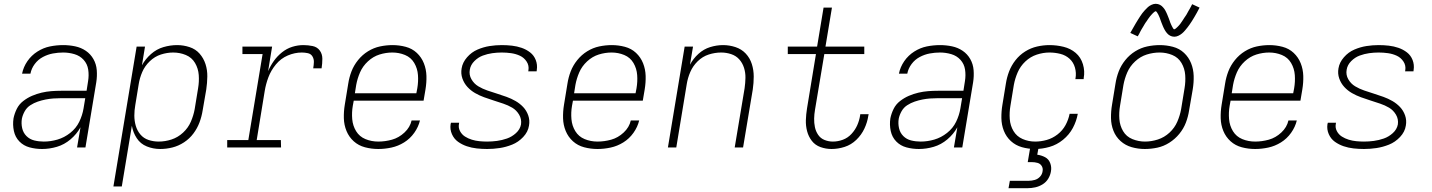

<svg xmlns="http://www.w3.org/2000/svg" viewBox="-20 -775 7528 1009"><path d="M201 8Q240 8 279 -3.5Q318 -15 350.5 -42.5Q383 -70 403 -106L385 0H429L486 -343Q491 -375 488.5 -406.5Q486 -438 471 -464.5Q456 -491 431 -508Q406 -525 375 -531.5Q344 -538 312 -538Q277 -538 242.5 -531Q208 -524 176.5 -504Q145 -484 124 -453.5Q103 -423 96 -388H140Q145 -415 162.5 -438.5Q180 -462 205.5 -475.5Q231 -489 258 -494Q285 -499 312 -499Q342 -499 371 -490.5Q400 -482 419.5 -460.5Q439 -439 443.5 -409.5Q448 -380 443 -349L435 -298H301Q275 -298 249.5 -296Q224 -294 198.5 -288Q173 -282 148.5 -271.5Q124 -261 102 -244Q80 -227 68 -202.5Q56 -178 51 -153Q46 -119 53 -86.5Q60 -54 82 -31.5Q104 -9 135.5 -0.5Q167 8 201 8ZM210 -31Q184 -31 160 -37Q136 -43 119 -60Q102 -77 96.5 -101.5Q91 -126 95 -151Q99 -171 110 -190.5Q121 -210 139.5 -222Q158 -234 178.5 -241Q199 -248 219.5 -252Q240 -256 260 -257.5Q280 -259 301 -259H428L419 -205Q413 -169 396.5 -135Q380 -101 349 -76.5Q318 -52 282 -41.5Q246 -31 210 -31Z M576 205H620L673 -114Q679 -79 698.5 -49Q718 -19 751.5 -5.5Q785 8 822 8Q854 8 886 0Q918 -8 947 -27Q976 -46 996.5 -73.5Q1017 -101 1028.5 -132Q1040 -163 1045 -195L1064 -305Q1069 -339 1069.5 -373Q1070 -407 1060 -438Q1050 -469 1029 -493Q1008 -517 976 -527.5Q944 -538 911 -538Q875 -538 839 -527.5Q803 -517 773.5 -491Q744 -465 726 -432L742 -530H698ZM814 -31Q786 -31 760.5 -39.5Q735 -48 718 -68Q701 -88 693.5 -114Q686 -140 686 -167.5Q686 -195 691 -223L709 -333Q714 -365 727.5 -396.5Q741 -428 767 -453Q793 -478 825.5 -488.5Q858 -499 890 -499Q925 -499 956.5 -486Q988 -473 1005 -444Q1022 -415 1024.5 -380.5Q1027 -346 1021 -311L1003 -201Q997 -168 983 -135.5Q969 -103 942 -78Q915 -53 881.5 -42Q848 -31 814 -31Z M1174 0H1457L1456 -39H1329L1371 -296Q1377 -333 1390.5 -369Q1404 -405 1430 -436.5Q1456 -468 1492.5 -483.5Q1529 -499 1566 -499Q1582 -499 1598 -495.5Q1614 -492 1622 -478.5Q1630 -465 1629.5 -449Q1629 -433 1626 -416H1670Q1674 -441 1674 -466Q1674 -491 1660.5 -509.5Q1647 -528 1623 -533Q1599 -538 1574 -538Q1545 -538 1516 -529Q1487 -520 1462 -500Q1437 -480 1419 -454.5Q1401 -429 1389 -401L1410 -530H1254V-491H1360L1285 -39H1174Z M1968 8Q2002 8 2037 0.5Q2072 -7 2103.5 -26.5Q2135 -46 2157 -77Q2179 -108 2187 -142H2143Q2135 -106 2105.5 -78.5Q2076 -51 2040 -41Q2004 -31 1968 -31Q1932 -31 1900.5 -44Q1869 -57 1851.5 -85.5Q1834 -114 1831 -149Q1828 -184 1834 -219L1839 -246H2206L2216 -305Q2222 -341 2221 -376Q2220 -411 2207.5 -442.5Q2195 -474 2170.5 -497Q2146 -520 2112 -529Q2078 -538 2043 -538Q2010 -538 1977 -531Q1944 -524 1914 -505.5Q1884 -487 1861.5 -459Q1839 -431 1827 -399.5Q1815 -368 1810 -335L1792 -225Q1786 -189 1787 -153.5Q1788 -118 1801 -86.5Q1814 -55 1839 -32.5Q1864 -10 1898 -1Q1932 8 1968 8ZM2168 -285H1845L1852 -329Q1858 -362 1872 -394.5Q1886 -427 1913.5 -452.5Q1941 -478 1974.5 -488.5Q2008 -499 2042 -499Q2077 -499 2108.5 -486Q2140 -473 2157 -444Q2174 -415 2176.5 -380.5Q2179 -346 2173 -311Z M2540 8Q2573 8 2606 3Q2639 -2 2671.5 -15Q2704 -28 2729.5 -55Q2755 -82 2760 -115Q2765 -143 2756 -168.5Q2747 -194 2729.5 -212.5Q2712 -231 2689.5 -244Q2667 -257 2642 -266Q2617 -275 2591.5 -283Q2566 -291 2541 -299.5Q2516 -308 2493.5 -321.5Q2471 -335 2457.5 -358.5Q2444 -382 2449 -409Q2453 -434 2473 -454Q2493 -474 2517.5 -483Q2542 -492 2567 -495.5Q2592 -499 2617 -499Q2642 -499 2666.5 -495.5Q2691 -492 2712.5 -482Q2734 -472 2747.5 -451.5Q2761 -431 2757 -406Q2757 -403 2756 -400H2800Q2800 -404 2801 -408Q2805 -435 2795.5 -459.5Q2786 -484 2766 -499.5Q2746 -515 2721.5 -523.5Q2697 -532 2670.5 -535Q2644 -538 2617 -538Q2585 -538 2553 -533Q2521 -528 2489.5 -514.5Q2458 -501 2434.5 -474Q2411 -447 2406 -416Q2401 -388 2410 -362.5Q2419 -337 2436.5 -318Q2454 -299 2476.5 -286Q2499 -273 2524 -264Q2549 -255 2574 -247Q2599 -239 2624.5 -230.5Q2650 -222 2672 -209Q2694 -196 2708 -172.5Q2722 -149 2718 -121Q2713 -95 2691.5 -75.5Q2670 -56 2644 -47Q2618 -38 2592 -34.5Q2566 -31 2540 -31Q2520 -31 2499.5 -33Q2479 -35 2459.5 -41Q2440 -47 2423.5 -57.5Q2407 -68 2397.5 -86Q2388 -104 2392 -124Q2392 -127 2393 -130H2350Q2349 -126 2348 -122Q2344 -95 2355 -70Q2366 -45 2387 -30Q2408 -15 2433 -6.5Q2458 2 2485.5 5Q2513 8 2540 8Z M3120 8Q3154 8 3189 0.5Q3224 -7 3255.5 -26.5Q3287 -46 3309 -77Q3331 -108 3339 -142H3295Q3287 -106 3257.5 -78.5Q3228 -51 3192 -41Q3156 -31 3120 -31Q3084 -31 3052.5 -44Q3021 -57 3003.5 -85.5Q2986 -114 2983 -149Q2980 -184 2986 -219L2991 -246H3358L3368 -305Q3374 -341 3373 -376Q3372 -411 3359.5 -442.5Q3347 -474 3322.5 -497Q3298 -520 3264 -529Q3230 -538 3195 -538Q3162 -538 3129 -531Q3096 -524 3066 -505.5Q3036 -487 3013.5 -459Q2991 -431 2979 -399.5Q2967 -368 2962 -335L2944 -225Q2938 -189 2939 -153.5Q2940 -118 2953 -86.5Q2966 -55 2991 -32.5Q3016 -10 3050 -1Q3084 8 3120 8ZM3320 -285H2997L3004 -329Q3010 -362 3024 -394.5Q3038 -427 3065.5 -452.5Q3093 -478 3126.5 -488.5Q3160 -499 3194 -499Q3229 -499 3260.5 -486Q3292 -473 3309 -444Q3326 -415 3328.5 -380.5Q3331 -346 3325 -311Z M3490 0H3534L3589 -333Q3594 -365 3607.5 -396.5Q3621 -428 3646.5 -453Q3672 -478 3704.5 -488.5Q3737 -499 3770 -499Q3770 -499 3770 -499Q3770 -499 3770 -499Q3797 -499 3822.5 -490.5Q3848 -482 3865 -463Q3882 -444 3890 -418.5Q3898 -393 3897.5 -366Q3897 -339 3893 -311L3841 0H3885L3936 -305Q3941 -339 3941 -373Q3941 -407 3931 -438.5Q3921 -470 3899 -493.5Q3877 -517 3845 -527.5Q3813 -538 3780 -538Q3746 -538 3712 -527.5Q3678 -517 3650.5 -492Q3623 -467 3606 -435L3622 -530H3578Z M4350 8Q4384 8 4418.5 -3Q4453 -14 4480 -40Q4507 -66 4522.5 -99Q4538 -132 4543 -166L4545 -175H4501Q4501 -171 4500 -168Q4496 -142 4485 -117Q4474 -92 4454.5 -71Q4435 -50 4409 -40.5Q4383 -31 4357 -31Q4334 -31 4313 -39.5Q4292 -48 4279.5 -66.5Q4267 -85 4262.5 -107Q4258 -129 4258.5 -152Q4259 -175 4263 -198L4312 -491H4522V-530H4318L4352 -735H4308L4274 -530H4120V-491H4268L4221 -205Q4216 -174 4215 -144Q4214 -114 4221.5 -85.5Q4229 -57 4246.5 -34.5Q4264 -12 4292 -2Q4320 8 4350 8Z M4809 8Q4848 8 4887 -3.5Q4926 -15 4958.5 -42.5Q4991 -70 5011 -106L4993 0H5037L5094 -343Q5099 -375 5096.5 -406.5Q5094 -438 5079 -464.5Q5064 -491 5039 -508Q5014 -525 4983 -531.5Q4952 -538 4920 -538Q4885 -538 4850.5 -531Q4816 -524 4784.5 -504Q4753 -484 4732 -453.5Q4711 -423 4704 -388H4748Q4753 -415 4770.5 -438.5Q4788 -462 4813.5 -475.5Q4839 -489 4866 -494Q4893 -499 4920 -499Q4950 -499 4979 -490.5Q5008 -482 5027.5 -460.5Q5047 -439 5051.5 -409.5Q5056 -380 5051 -349L5043 -298H4909Q4883 -298 4857.5 -296Q4832 -294 4806.5 -288Q4781 -282 4756.5 -271.5Q4732 -261 4710 -244Q4688 -227 4676 -202.5Q4664 -178 4659 -153Q4654 -119 4661 -86.5Q4668 -54 4690 -31.5Q4712 -9 4743.5 -0.5Q4775 8 4809 8ZM4818 -31Q4792 -31 4768 -37Q4744 -43 4727 -60Q4710 -77 4704.5 -101.5Q4699 -126 4703 -151Q4707 -171 4718 -190.5Q4729 -210 4747.5 -222Q4766 -234 4786.5 -241Q4807 -248 4827.5 -252Q4848 -256 4868 -257.5Q4888 -259 4909 -259H5036L5027 -205Q5021 -169 5004.5 -135Q4988 -101 4957 -76.5Q4926 -52 4890 -41.5Q4854 -31 4818 -31Z M5420 8Q5457 8 5495.5 -3Q5534 -14 5566.5 -40.5Q5599 -67 5618 -102.5Q5637 -138 5644 -177H5601Q5595 -146 5579.5 -117.5Q5564 -89 5537.5 -68.5Q5511 -48 5480.5 -39.5Q5450 -31 5420 -31Q5385 -31 5354 -44.5Q5323 -58 5306 -86.5Q5289 -115 5286.5 -149.5Q5284 -184 5290 -219L5308 -329Q5314 -362 5328 -394.5Q5342 -427 5368.5 -452Q5395 -477 5428.5 -488Q5462 -499 5495 -499Q5524 -499 5552 -492Q5580 -485 5600.5 -466.5Q5621 -448 5629 -420Q5637 -392 5632 -363Q5632 -361 5631 -359H5675V-364Q5682 -401 5671 -437.5Q5660 -474 5633 -497Q5606 -520 5569.5 -529Q5533 -538 5495 -538Q5463 -538 5430 -530.5Q5397 -523 5367.5 -504.5Q5338 -486 5316.5 -458.5Q5295 -431 5283 -399.5Q5271 -368 5266 -335L5248 -225Q5242 -190 5242.5 -154.5Q5243 -119 5255.5 -87.5Q5268 -56 5292.5 -33.5Q5317 -11 5350.5 -1.5Q5384 8 5420 8ZM5280 214H5380Q5400 214 5420.5 209.5Q5441 205 5459.5 193.5Q5478 182 5489 163.5Q5500 145 5503 125Q5507 103 5499 82Q5491 61 5472 51Q5453 41 5431 38L5438 0H5394L5381 77H5403Q5418 77 5432.5 81Q5447 85 5454.5 97.5Q5462 110 5459 125Q5457 141 5445.5 153.5Q5434 166 5418 170.5Q5402 175 5387 175H5287Z M5996 8Q6029 8 6062 1Q6095 -6 6125 -25Q6155 -44 6177.5 -71.5Q6200 -99 6212 -130.5Q6224 -162 6229 -195L6248 -305Q6254 -341 6253 -376Q6252 -411 6239.5 -442.5Q6227 -474 6202.5 -497Q6178 -520 6144 -529Q6110 -538 6075 -538Q6042 -538 6009 -531Q5976 -524 5946 -505.5Q5916 -487 5893.5 -459Q5871 -431 5859 -399.5Q5847 -368 5842 -335L5824 -225Q5818 -190 5818.5 -154.5Q5819 -119 5831.5 -87.5Q5844 -56 5869 -33.5Q5894 -11 5927.5 -1.5Q5961 8 5996 8ZM5997 -31Q5963 -31 5931 -44Q5899 -57 5882 -86Q5865 -115 5862.5 -149.5Q5860 -184 5866 -219L5884 -329Q5890 -362 5904 -394.5Q5918 -427 5945.5 -452.5Q5973 -478 6006.5 -488.5Q6040 -499 6074 -499Q6109 -499 6140.5 -486Q6172 -473 6189 -444Q6206 -415 6208.5 -380.5Q6211 -346 6205 -311L6187 -201Q6181 -168 6167 -135.5Q6153 -103 6126 -78Q6099 -53 6065 -42Q6031 -31 5997 -31ZM6151 -582Q6162 -582 6172.5 -587Q6183 -592 6191.5 -599Q6200 -606 6208 -615.5Q6216 -625 6221 -631.5Q6226 -638 6232 -646.5Q6238 -655 6244 -664.5Q6250 -674 6256.5 -685Q6263 -696 6270 -708.5Q6277 -721 6284 -735L6245 -753Q6242 -747 6239 -741Q6236 -735 6232.5 -729Q6229 -723 6226 -718Q6223 -713 6220.5 -708Q6218 -703 6215 -698Q6212 -693 6209 -689Q6206 -685 6203.5 -681Q6201 -677 6198.5 -673Q6196 -669 6193.5 -665.5Q6191 -662 6189 -659Q6187 -656 6185 -653Q6183 -650 6180.5 -647Q6178 -644 6173.5 -639Q6169 -634 6165.5 -631Q6162 -628 6158 -624.5Q6154 -621 6150 -621Q6148 -621 6144 -627.5Q6140 -634 6138.5 -637.5Q6137 -641 6134.5 -646Q6132 -651 6130 -656.5Q6128 -662 6126 -668Q6124 -674 6122 -679Q6120 -684 6118 -689Q6116 -694 6114 -699Q6112 -704 6109.5 -709Q6107 -714 6104.5 -719Q6102 -724 6099 -728Q6096 -732 6092.5 -736Q6089 -740 6085 -743.5Q6081 -747 6076 -749.5Q6071 -752 6065.5 -753.5Q6060 -755 6054 -755Q6043 -755 6032 -750Q6021 -745 6013 -738Q6005 -731 5996.5 -721.5Q5988 -712 5983 -705.5Q5978 -699 5972.5 -690.5Q5967 -682 5961 -672.5Q5955 -663 5948.5 -652Q5942 -641 5935 -628.5Q5928 -616 5920 -602L5959 -584Q5963 -590 5966 -596Q5969 -602 5972 -608Q5975 -614 5978 -619Q5981 -624 5984 -629Q5987 -634 5990 -639Q5993 -644 5995.5 -648.5Q5998 -653 6001 -657Q6004 -661 6006.5 -664.5Q6009 -668 6011 -671.5Q6013 -675 6015.5 -678Q6018 -681 6020 -684Q6022 -687 6024.5 -690Q6027 -693 6031.5 -698Q6036 -703 6039 -706Q6042 -709 6046.5 -712.5Q6051 -716 6054 -716Q6056 -716 6060.5 -709.5Q6065 -703 6066.5 -699.5Q6068 -696 6070.5 -691Q6073 -686 6075 -680.5Q6077 -675 6079 -669Q6081 -663 6083 -658Q6085 -653 6087 -648Q6089 -643 6091 -638Q6093 -633 6095.5 -628Q6098 -623 6100.5 -618.5Q6103 -614 6106 -609.5Q6109 -605 6112.5 -601Q6116 -597 6120 -593.5Q6124 -590 6129 -587.5Q6134 -585 6139.5 -583.5Q6145 -582 6151 -582Z M6576 8Q6610 8 6645 0.5Q6680 -7 6711.5 -26.5Q6743 -46 6765 -77Q6787 -108 6795 -142H6751Q6743 -106 6713.5 -78.5Q6684 -51 6648 -41Q6612 -31 6576 -31Q6540 -31 6508.5 -44Q6477 -57 6459.5 -85.5Q6442 -114 6439 -149Q6436 -184 6442 -219L6447 -246H6814L6824 -305Q6830 -341 6829 -376Q6828 -411 6815.5 -442.5Q6803 -474 6778.5 -497Q6754 -520 6720 -529Q6686 -538 6651 -538Q6618 -538 6585 -531Q6552 -524 6522 -505.5Q6492 -487 6469.5 -459Q6447 -431 6435 -399.5Q6423 -368 6418 -335L6400 -225Q6394 -189 6395 -153.5Q6396 -118 6409 -86.5Q6422 -55 6447 -32.5Q6472 -10 6506 -1Q6540 8 6576 8ZM6776 -285H6453L6460 -329Q6466 -362 6480 -394.5Q6494 -427 6521.5 -452.5Q6549 -478 6582.5 -488.5Q6616 -499 6650 -499Q6685 -499 6716.5 -486Q6748 -473 6765 -444Q6782 -415 6784.5 -380.5Q6787 -346 6781 -311Z M7148 8Q7181 8 7214 3Q7247 -2 7279.5 -15Q7312 -28 7337.5 -55Q7363 -82 7368 -115Q7373 -143 7364 -168.5Q7355 -194 7337.5 -212.5Q7320 -231 7297.5 -244Q7275 -257 7250 -266Q7225 -275 7199.5 -283Q7174 -291 7149 -299.5Q7124 -308 7101.5 -321.5Q7079 -335 7065.5 -358.5Q7052 -382 7057 -409Q7061 -434 7081 -454Q7101 -474 7125.5 -483Q7150 -492 7175 -495.5Q7200 -499 7225 -499Q7250 -499 7274.5 -495.5Q7299 -492 7320.5 -482Q7342 -472 7355.5 -451.5Q7369 -431 7365 -406Q7365 -403 7364 -400H7408Q7408 -404 7409 -408Q7413 -435 7403.5 -459.5Q7394 -484 7374 -499.5Q7354 -515 7329.5 -523.5Q7305 -532 7278.5 -535Q7252 -538 7225 -538Q7193 -538 7161 -533Q7129 -528 7097.5 -514.5Q7066 -501 7042.5 -474Q7019 -447 7014 -416Q7009 -388 7018 -362.5Q7027 -337 7044.5 -318Q7062 -299 7084.5 -286Q7107 -273 7132 -264Q7157 -255 7182 -247Q7207 -239 7232.5 -230.5Q7258 -222 7280 -209Q7302 -196 7316 -172.5Q7330 -149 7326 -121Q7321 -95 7299.5 -75.5Q7278 -56 7252 -47Q7226 -38 7200 -34.5Q7174 -31 7148 -31Q7128 -31 7107.5 -33Q7087 -35 7067.5 -41Q7048 -47 7031.5 -57.5Q7015 -68 7005.5 -86Q6996 -104 7000 -124Q7000 -127 7001 -130H6958Q6957 -126 6956 -122Q6952 -95 6963 -70Q6974 -45 6995 -30Q7016 -15 7041 -6.5Q7066 2 7093.5 5Q7121 8 7148 8Z"/></svg>

Font: Iosevka Sparkle XLtObl
Style: Regular
Weight: 200
Italic angle: -9°
Designer: Belleve Invis
Foundry: Belleve Invis
Version: Version 4.5.0; ttfautohint (v1.8.3)